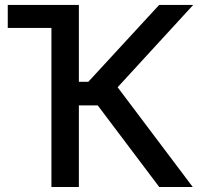

<svg xmlns="http://www.w3.org/2000/svg" viewBox="-20 -747 820 767"><path d="M616.1 0 370.4 -326H295.1V0H185.4V-635.3H11V-727.3H295.1V-420.1H332.7L615.8 -727.3H751.8L449.9 -398.4L750 0Z"/></svg>

Font: Inter UI Medium
Style: Regular
Weight: 500
Designer: Rasmus Andersson
Foundry: rsms
Version: 3.2;8d6f07862